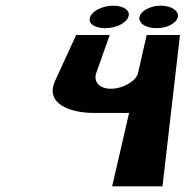

<svg xmlns="http://www.w3.org/2000/svg" viewBox="-20 -657 656 675"><path d="M378.5 -637C342.5 -637 306.9 -620 297.7 -599C287.1 -576 310.4 -558 349.4 -558C388.4 -558 425.1 -576 431.7 -599C438.9 -620 414.5 -637 378.5 -637ZM545.5 -637C509.5 -637 476.9 -620 470.7 -599C465.1 -576 491.4 -558 530.4 -558C568.4 -558 602.1 -576 605.7 -599C607.9 -620 581.5 -637 545.5 -637ZM612.7 -534H495.7L465.2 -400C458.9 -372 411.8 -345 370.8 -345C325.8 -345 308.9 -372 318.2 -400L365.7 -534H247.7L174.2 -374C135.4 -290 230.8 -260 308.8 -260H433.8L374.3 -2H551.3Z"/></svg>

Font: Hussar Milosc
Style: Obl
Weight: 700
Foundry: Cannot Into Space Fonts
Version: Version 1.02